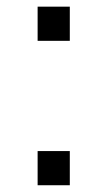

<svg xmlns="http://www.w3.org/2000/svg" viewBox="-20 -548 318 568"><path d="M186.5 -528.3V-427.2H91.3V-528.3ZM186.5 -101.1V0H91.3V-101.1Z"/></svg>

Font: Arimo Nerd Font
Style: Regular
Weight: 400
Designer: Steve Matteson
Foundry: Monotype Imaging Inc.
Version: Version 1.33;Nerd Fonts 3.2.1